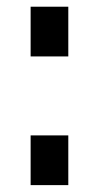

<svg xmlns="http://www.w3.org/2000/svg" viewBox="-20 -538 287 558"><path d="M69 -374V-518.5H178.5V-374ZM69 0V-144.5H178.5V0Z"/></svg>

Font: Raleway Thin
Style: Regular
Weight: 100
Designer: Matt McInerney, Pablo Impallari, Rodrigo Fuenzalida
Foundry: Matt McInerney, Pablo Impallari, Rodrigo Fuenzalida
Version: Version 4.026